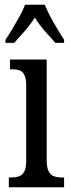

<svg xmlns="http://www.w3.org/2000/svg" viewBox="-20 -786 300 806"><path d="M17 0V-41H27Q46 -41 60 -46Q74 -51 82 -66Q90 -81 90 -110V-425Q90 -455 83 -470Q76 -485 63.5 -490Q51 -495 32 -495H22V-536H176V-115Q176 -84 183.5 -68Q191 -52 205.5 -46.5Q220 -41 239 -41H249V0ZM3 -619Q16 -638 31.5 -664Q47 -690 62 -717Q77 -744 85 -766H168Q177 -744 191 -717Q205 -690 221 -664Q237 -638 249 -619V-606H212Q198 -623 182.5 -639.5Q167 -656 152.5 -674.5Q138 -693 126 -712Q114 -693 99.5 -674.5Q85 -656 69.5 -639.5Q54 -623 40 -606H3Z"/></svg>

Font: Noto Serif ExtraCondensed
Style: Regular
Weight: 400
Width: 2
Designer: Monotype Design Team
Foundry: Monotype Imaging Inc.
Version: Version 2.013